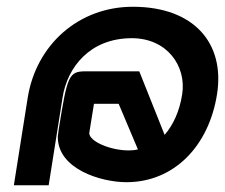

<svg xmlns="http://www.w3.org/2000/svg" viewBox="-20 -528 666 568"><path d="M21 20H124L165 -239C179 -329 246 -415 370 -415C474 -415 532 -333 519 -249C511 -198 492 -158 467 -129L392 -317H233C183 -317 179 -303 154 -147L151 -125C149 -28 279 11 354 11C496 11 598 -97 622 -249C646 -400 554 -508 373 -508C212 -508 87 -395 62 -239ZM244 -134 258 -221H331L388 -86C380 -84 370 -83 361 -83C307 -83 245 -109 244 -134Z"/></svg>

Font: Charger Pro
Style: ExBdObl
Weight: 400
Designer: Jasper
Foundry: Cannot Into Space Fonts
Version: Version 1.09